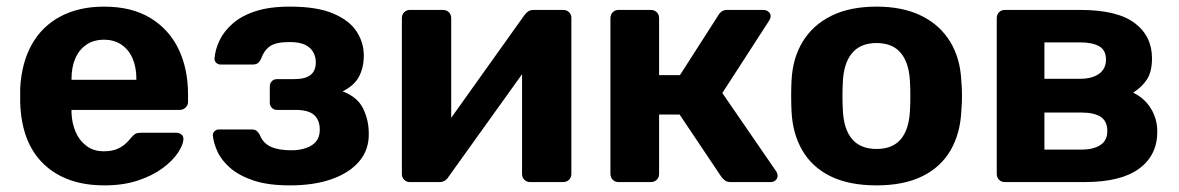

<svg xmlns="http://www.w3.org/2000/svg" viewBox="-20 -550 3562 580"><path d="M295 10Q180 10 112.5 -54Q45 -118 41 -240Q41 -248 41 -261.5Q41 -275 41 -283Q45 -360 76 -415.5Q107 -471 163 -500.5Q219 -530 294 -530Q378 -530 434.5 -495.5Q491 -461 519.5 -401.5Q548 -342 548 -265V-242Q548 -232 540.5 -225Q533 -218 523 -218H196Q196 -217 196 -214.5Q196 -212 196 -210Q197 -178 208.5 -151.5Q220 -125 241.5 -109Q263 -93 293 -93Q318 -93 334 -100Q350 -107 360.5 -117Q371 -127 376 -134Q385 -144 390.5 -146.5Q396 -149 408 -149H512Q522 -149 528.5 -143.5Q535 -138 534 -128Q533 -112 517.5 -88.5Q502 -65 472 -42.5Q442 -20 397.5 -5Q353 10 295 10ZM196 -309H392V-311Q392 -347 380.5 -373.5Q369 -400 347 -415Q325 -430 294 -430Q263 -430 241 -415Q219 -400 207.5 -373.5Q196 -347 196 -311Z M856 10Q789 10 745 -5Q701 -20 674.5 -43.5Q648 -67 636.5 -93Q625 -119 623 -140Q622 -148 628 -153.5Q634 -159 641 -159H739Q750 -159 755.5 -154.5Q761 -150 765 -142Q775 -117 798.5 -106.5Q822 -96 860 -96Q885 -96 905 -103Q925 -110 935.5 -123.5Q946 -137 946 -158Q946 -187 929 -202.5Q912 -218 872 -218H817Q807 -218 801 -224.5Q795 -231 795 -240V-289Q795 -298 801 -304.5Q807 -311 817 -311H869Q902 -311 918 -323.5Q934 -336 934 -362Q934 -378 926.5 -392Q919 -406 902 -414.5Q885 -423 855 -423Q813 -423 795 -410Q777 -397 768 -371Q764 -363 758.5 -359Q753 -355 742 -355H647Q639 -355 633.5 -360Q628 -365 628 -373Q630 -400 643 -427.5Q656 -455 682.5 -478.5Q709 -502 751.5 -516Q794 -530 856 -530Q938 -530 987 -509Q1036 -488 1057.5 -454.5Q1079 -421 1079 -382Q1079 -347 1065 -319.5Q1051 -292 1015 -274Q1060 -257 1077 -222Q1094 -187 1094 -147Q1095 -98 1065.5 -63Q1036 -28 982.5 -9Q929 10 856 10Z M1217 0Q1208 0 1201 -7Q1194 -14 1194 -24V-495Q1194 -506 1201 -513Q1208 -520 1218 -520H1318Q1329 -520 1336 -513Q1343 -506 1343 -495V-115L1303 -138L1564 -504Q1569 -511 1575.5 -515.5Q1582 -520 1592 -520H1682Q1692 -520 1699 -513Q1706 -506 1706 -497V-25Q1706 -14 1699 -7Q1692 0 1681 0H1581Q1571 0 1564 -7Q1557 -14 1557 -25V-390L1598 -383L1335 -16Q1331 -9 1324 -4.5Q1317 0 1308 0Z M1848 0Q1838 0 1831 -7Q1824 -14 1824 -25V-495Q1824 -506 1831 -513Q1838 -520 1848 -520H1946Q1957 -520 1964 -513Q1971 -506 1971 -495V-323H2034L2150 -504Q2153 -510 2159.5 -515Q2166 -520 2177 -520H2286Q2295 -520 2301.5 -514.5Q2308 -509 2308 -501Q2308 -498 2306.5 -494Q2305 -490 2303 -487L2162 -269L2325 -32Q2329 -26 2329 -19Q2329 -11 2323 -5.5Q2317 0 2308 0H2187Q2177 0 2170.5 -4.5Q2164 -9 2159 -16L2033 -204H1971V-25Q1971 -14 1964 -7Q1957 0 1946 0Z M2628 10Q2545 10 2489 -17.5Q2433 -45 2403.5 -96Q2374 -147 2371 -215Q2370 -235 2370 -260.5Q2370 -286 2371 -305Q2374 -374 2405 -424.5Q2436 -475 2492 -502.5Q2548 -530 2628 -530Q2707 -530 2763 -502.5Q2819 -475 2850 -424.5Q2881 -374 2884 -305Q2886 -286 2886 -260.5Q2886 -235 2884 -215Q2881 -147 2851.5 -96Q2822 -45 2766 -17.5Q2710 10 2628 10ZM2628 -100Q2677 -100 2702 -130.5Q2727 -161 2729 -220Q2730 -235 2730 -260Q2730 -285 2729 -300Q2727 -358 2702 -389Q2677 -420 2628 -420Q2579 -420 2553.5 -389Q2528 -358 2526 -300Q2525 -285 2525 -260Q2525 -235 2526 -220Q2528 -161 2553.5 -130.5Q2579 -100 2628 -100Z M3015 0Q3005 0 2998 -7Q2991 -14 2991 -25V-495Q2991 -506 2998 -513Q3005 -520 3015 -520H3243Q3355 -520 3407.5 -480.5Q3460 -441 3460 -374Q3460 -334 3445 -310.5Q3430 -287 3403 -270Q3437 -254 3456.5 -222.5Q3476 -191 3476 -152Q3476 -81 3421 -40.5Q3366 0 3256 0ZM3135 -98H3247Q3282 -98 3303.5 -111.5Q3325 -125 3325 -154Q3325 -184 3305 -197Q3285 -210 3247 -210H3135ZM3135 -312H3243Q3279 -312 3300 -327Q3321 -342 3321 -370Q3321 -399 3300 -410.5Q3279 -422 3243 -422H3135Z"/></svg>

Font: Rubik SemiBold
Style: Regular
Weight: 600
Designer: Hubert and Fischer
Foundry: Hubert and Fischer
Version: Version 2.300;gftools[0.9.30]